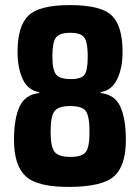

<svg xmlns="http://www.w3.org/2000/svg" viewBox="-20 -722 551 755"><path d="M255 -702Q378 -702 420 -660.5Q462 -619 462 -518Q462 -454 440.5 -410Q419 -366 376 -360V-356Q432 -350 453.5 -302Q475 -254 475 -172Q475 -71 429.5 -29.5Q384 12 255 13Q128 14 81.5 -28.5Q35 -71 35 -172Q35 -254 56.5 -302Q78 -350 134 -356V-360Q91 -366 70 -409.5Q49 -453 49 -518Q49 -619 91.5 -660.5Q134 -702 255 -702ZM257 -593Q214 -593 200 -574.5Q186 -556 186 -500Q186 -447 200.5 -429Q215 -411 258 -411Q300 -411 312.5 -428.5Q325 -446 325 -500Q325 -556 311.5 -574.5Q298 -593 257 -593ZM257 -305Q209 -305 194 -284.5Q179 -264 179 -203Q179 -145 194.5 -125Q210 -105 257 -105Q303 -105 317.5 -124.5Q332 -144 332 -203Q332 -265 317.5 -285Q303 -305 257 -305Z"/></svg>

Font: exo2condensed_b
Style: Bold
Weight: 700
Width: 3
Designer: Natanael Gama
Version: Version 1.001;PS 001.001;hotconv 1.0.70;makeotf.lib2.5.58329